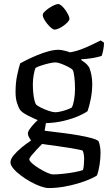

<svg xmlns="http://www.w3.org/2000/svg" viewBox="-20 -752 552 972"><path d="M225.5 200Q209.8 200 185.5 191.4Q161.2 182.8 134.7 168.2Q108.2 153.5 85.1 136Q62 118.5 47.5 101.2Q33 83.8 33 69.2Q33 53.7 49.6 33.7Q66.2 13.7 90.7 -6.4Q115.2 -26.5 137.2 -40.4Q132.5 -46.9 126.7 -57.3Q121 -67.7 121 -76.5Q121 -85.8 132.1 -101.1Q143.2 -116.4 158.1 -131.5Q173 -146.7 183.5 -154.5L215.8 -147.3L205.9 -90.4Q213.5 -89.2 241.2 -85.8Q268.8 -82.4 305.2 -77.9Q341.5 -73.4 378.3 -66.9Q415.1 -60.4 442.7 -53Q470.4 -45.6 479.2 -36.9Q484.2 -23.9 486.6 -8.6Q489 6.7 489 21.1Q489 51.6 483.9 83.6Q478.8 115.6 470.8 136.2Q459.4 144.5 433.9 155.5Q408.5 166.5 374.5 176.7Q340.5 187 301.7 193.5Q263 200 225.5 200ZM249.4 131Q268.9 131 298.5 127.9Q328.1 124.9 356.4 119.7Q384.7 114.5 399.6 109Q403.1 101.1 404.5 82.4Q406 63.6 406 53Q406 40 403.8 28.1Q401.7 16.3 398.5 10.8Q396.5 8.8 376.6 4.8Q356.8 0.8 328.8 -3.7Q300.9 -8.2 271.8 -12.2Q242.7 -16.2 220.9 -19.2Q199 -22.2 193 -23.2Q179.1 -9 164 7.1Q148.9 23.2 138.6 36Q128.3 48.8 128.3 54.8Q128.3 62 142.7 75Q157.2 88 177.9 100.6Q198.5 113.3 218.2 122.2Q237.9 131 249.4 131ZM208.6 -128.5Q179.4 -140 157.3 -149.8Q135.3 -159.7 120.3 -167.5Q105.4 -175.3 96 -182.3Q86.5 -189.4 82 -195.4Q73.5 -207.5 66.1 -230.9Q58.7 -254.3 58.7 -285.4Q58.7 -332.9 66.8 -370.8Q74.9 -408.7 82.1 -431.3Q92.1 -437.3 114.7 -448.4Q137.3 -459.6 165.8 -471.6Q194.3 -483.7 223.7 -491.8Q253.2 -500 276.2 -500Q288.7 -500 307.6 -495.2Q326.6 -490.3 334.4 -487.1Q362.5 -491.5 392.4 -502.9Q422.3 -514.3 448.5 -527.1Q474.6 -539.9 489.6 -547.3L506.5 -536Q506.5 -517.7 502.6 -498.5Q498.7 -479.4 494.7 -469.1Q473.5 -461.9 446.9 -457.7Q420.3 -453.5 391.7 -452V-447.3Q401.2 -441.8 411.6 -433.5Q422 -425.3 431.4 -411Q438.4 -395.3 442.7 -372.2Q447 -349.1 447 -328.6Q447 -288.6 439.5 -251.1Q432 -213.5 423.3 -189.4Q410 -179.1 379.1 -165.3Q348.2 -151.4 304.5 -140.6Q260.8 -129.8 208.6 -128.5ZM260 -183.7Q271 -183.7 288.3 -187.8Q305.6 -191.9 321.5 -197.8Q337.3 -203.7 343.1 -207.5Q350.5 -219.8 355.1 -246.5Q359.7 -273.1 359.7 -301Q359.7 -334.6 356.4 -362.3Q353.1 -389.9 347.7 -398.3Q343.5 -404 326.5 -412.9Q309.4 -421.9 290.5 -429Q271.5 -436.1 261.1 -436.1Q248.5 -436.1 228.3 -431.4Q208.1 -426.6 188.7 -420.3Q169.4 -414 159.6 -408Q154.7 -395.4 150.5 -372.5Q146.3 -349.6 146.3 -325.7Q146.3 -300.3 148.7 -278.3Q151 -256.4 155 -242Q159 -227.6 162.5 -222.9Q168.3 -216.9 186.8 -207.4Q205.3 -197.9 226.6 -190.8Q247.8 -183.7 260 -183.7ZM256.4 -602.2Q249.9 -602.2 239.5 -610.6Q229.2 -619.1 219.3 -631.3Q209.4 -643.5 202.9 -655.7Q196.3 -667.9 196.3 -675.4Q196.3 -683 205.2 -692.3Q214.1 -701.6 227.3 -710.5Q240.5 -719.4 253.6 -725.5Q266.8 -731.5 274.3 -731.5Q281.8 -731.5 291.7 -723.1Q301.6 -714.6 310.5 -702Q319.4 -689.3 325.5 -677.1Q331.6 -664.9 331.6 -656.5Q331.6 -650 323.2 -640.7Q314.8 -631.4 302.5 -622.4Q290.3 -613.5 277.6 -607.8Q264.9 -602.2 256.4 -602.2Z"/></svg>

Font: Texturina Medium
Style: Regular
Weight: 500
Designer: Guillermo Torres Carreño
Foundry: Omnibus-Type
Version: Version 1.003